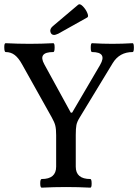

<svg xmlns="http://www.w3.org/2000/svg" viewBox="-32 -866 640 889"><path d="M219.2 -704.1Q205.1 -704.1 201.4 -718.3Q197.8 -732.4 212.9 -745.1L330.1 -844.2Q337.9 -850.6 351.3 -837.2Q364.7 -823.7 372.1 -806.4Q379.4 -789.1 372.1 -785.2L237.8 -710Q224.1 -704.1 219.2 -704.1ZM161.1 2.9Q154.3 2.9 154.3 -17.1Q154.3 -37.1 161.1 -37.1Q228 -37.1 228 -94.2V-240.2Q228 -268.1 224.1 -284.2Q220.2 -300.3 208 -321.8L69.8 -568.8Q54.2 -597.2 36.4 -611.1Q18.6 -625 -5.9 -625Q-11.7 -625 -12.2 -645.5Q-12.7 -666 -5.9 -666Q49.8 -663.1 105 -663.1Q159.2 -663.1 214.8 -666Q221.2 -666 220.9 -645.5Q220.7 -625 214.8 -625Q142.1 -625 172.9 -568.8L295.9 -344.2H301.8L431.2 -564.9Q466.3 -625 394 -625Q388.2 -625 388.2 -645.5Q388.2 -666 394 -666Q442.4 -663.1 487.8 -663.1Q533.7 -663.1 582 -666Q587.9 -666 587.9 -645.5Q587.9 -625 582 -625Q521.5 -625 490.2 -574.2L336.9 -321.8Q324.7 -302.2 321.8 -286.9Q318.8 -271.5 318.8 -241.2V-94.2Q318.8 -37.1 386.2 -37.1Q392.1 -37.1 392.3 -17.1Q392.6 2.9 386.2 2.9Q330.6 0 273.9 0Q216.8 0 161.1 2.9Z"/></svg>

Font: Junicode SmCond Medium
Style: Regular
Weight: 500
Width: 4
Designer: Peter S. Baker
Version: Version 2.206